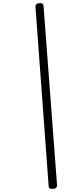

<svg xmlns="http://www.w3.org/2000/svg" viewBox="-20 -1116 410 1212"><path d="M315 76Q301 77 294.5 73.5Q288 70 287 57L204 -1071Q203 -1081 207.5 -1087.5Q212 -1094 226 -1096Q240 -1097 247 -1093.5Q254 -1090 255 -1077L340 52Q340 62 335 68.5Q330 75 315 76Z"/></svg>

Font: Playwrite CO ExtraLight
Style: Regular
Weight: 250
Version: Version 1.002